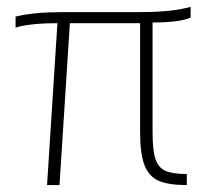

<svg xmlns="http://www.w3.org/2000/svg" viewBox="-20 -535 600 555"><path d="M385 -154V-468H182L152 0H116L146 -468Q75 -468 35 -458L25 -455V-487Q77 -500 161 -500H386Q465 -500 514 -511L531 -515V-484Q498 -470 421 -470V-154Q421 -102 429 -76.5Q437 -51 457.5 -41.5Q478 -32 520 -32V0Q467 0 438.5 -12.5Q410 -25 397.5 -58Q385 -91 385 -154Z"/></svg>

Font: Cairo ExtraLight
Style: Regular
Weight: 250
Designer: Mohamed Gaber, the designers of Titillium
Foundry: Kief Type Foundry
Version: Version 2.009; ttfautohint (v1.5.33-1714) -l 8 -r 50 -G 200 